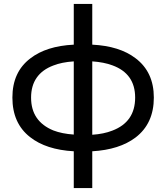

<svg xmlns="http://www.w3.org/2000/svg" viewBox="-20 -762 845 976"><path d="M355 194V7Q214 -1 133 -65Q43 -135 43 -266Q43 -396 134 -465Q215 -528 355 -535V-742H449V-535Q588 -528 669 -466Q762 -396 762 -266Q762 -134 669 -63Q587 -1 449 7V194ZM355 -450Q294 -446 251 -429Q195 -408 166.5 -367Q138 -326 138 -266Q138 -205 166.5 -163.5Q195 -122 251 -99Q295 -82 355 -78ZM449 -77Q508 -81 551 -98Q609 -120 638 -162Q667 -204 667 -266Q667 -327 638 -368Q609 -409 551 -430Q508 -446 449 -450Z"/></svg>

Font: Montserrat Z Med
Style: Regular
Weight: 500
Designer: Julieta Ulanovsky
Foundry: Julieta Ulanovsky
Version: Version 8.000